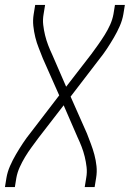

<svg xmlns="http://www.w3.org/2000/svg" viewBox="-43 -540 563 775"><path d="M-23 215 -17 178Q-13 154 -2.5 130Q8 106 21.5 83Q35 60 49.5 38Q64 16 81 -5L196 -155L130 -304Q122 -325 113.5 -346Q105 -367 99.5 -389.5Q94 -412 91.5 -435.5Q89 -459 93 -483L99 -520H139L133 -483Q129 -461 131.5 -439.5Q134 -418 139 -397.5Q144 -377 151.5 -357.5Q159 -338 168 -319L224 -190L326 -322Q340 -341 353.5 -360Q367 -379 379.5 -399Q392 -419 401.5 -440Q411 -461 415 -483L421 -520H461L455 -483Q451 -459 440.5 -435Q430 -411 416.5 -388Q403 -365 388.5 -343Q374 -321 357 -300L242 -150L308 -1Q316 20 324 41Q332 62 338 84.5Q344 107 346.5 130.5Q349 154 345 178L339 215H299L305 178Q309 156 306.5 134.5Q304 113 299 92.5Q294 72 286.5 52.5Q279 33 270 14L214 -115L112 17Q98 36 84 55Q70 74 58 94Q46 114 36.5 135Q27 156 23 178L17 215Z"/></svg>

Font: Iosevka Term Curly XLt Obl
Style: Regular
Weight: 200
Italic angle: -9°
Designer: Belleve Invis
Foundry: Belleve Invis
Version: Version 32.3.0